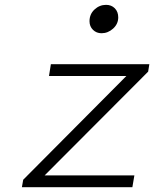

<svg xmlns="http://www.w3.org/2000/svg" viewBox="-20 -776 640 796"><path d="M400.9 -638.2Q379.9 -638.2 365.5 -652.3Q351.1 -666.5 351.1 -688Q351.1 -717.3 371.8 -736.6Q392.6 -755.9 419.9 -755.9Q441.9 -755.9 456.1 -741.5Q470.2 -727.1 470.2 -704.1Q470.2 -676.8 449 -657.5Q427.7 -638.2 400.9 -638.2ZM70.8 0 76.2 -30.8 503.9 -460.9H183.1L190.9 -509.8H599.1L594.2 -479L165 -48.8H537.1L528.8 0Z"/></svg>

Font: Office Code Pro Light Italic
Style: Regular
Weight: 300
Italic angle: -9°
Designer: Nathan Rutzky & Paul D. Hunt
Foundry: Adobe Systems Incorporated
Version: Version 1.004;PS 001.004;hotconv 1.0.70;makeotf.lib2.5.58329